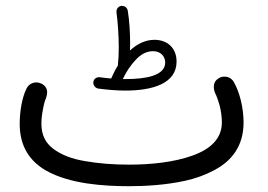

<svg xmlns="http://www.w3.org/2000/svg" viewBox="-20 -603 910 652"><path d="M46.9 -182.1C46.9 -104.5 82.5 -54.7 136.2 -23.9C215.8 21.5 331.5 29.3 417.5 29.3C470.2 29.3 541.5 25.9 611.3 10.3C646 2.4 678.2 -9.3 708 -25.4C767.1 -56.6 807.1 -107.4 807.1 -187C807.1 -237.3 793.9 -289.6 773.9 -324.7C763.7 -341.8 748 -342.8 741.7 -342.8C735.4 -342.8 729.5 -341.3 723.6 -337.9C706.5 -328.1 706.1 -313.5 706.1 -306.2C706.1 -300.3 707.5 -294.4 710 -288.1C715.3 -277.8 720.7 -263.2 726.1 -243.7C731 -224.1 733.4 -205.1 733.4 -187C733.4 -131.8 693.8 -95.7 632.3 -74.2C570.8 -52.2 493.2 -43.9 417.5 -43.9C364.3 -43.9 314.9 -47.9 270 -55.7C224.6 -63 188.5 -77.1 161.6 -97.2C134.3 -117.2 120.6 -145.5 120.6 -182.1C120.6 -196.3 122.1 -212.4 125.5 -229.5C128.4 -246.6 131.8 -260.3 136.2 -269.5C138.7 -276.9 140.1 -283.2 140.1 -289.1C140.1 -302.7 133.3 -313 120.1 -319.3C114.7 -321.8 109.4 -323.2 104 -323.2C96.2 -323.2 79.6 -320.8 70.3 -302.7C54.2 -271 46.9 -222.7 46.9 -182.1ZM296.9 -324.2V-321.8C296.9 -313.5 303.2 -304.2 313.5 -302.2C347.2 -297.9 377.4 -295.4 405.3 -295.4C499.5 -295.4 579.6 -319.8 579.6 -394C579.6 -439.5 548.8 -467.8 504.4 -467.8C473.6 -467.8 445.3 -453.6 421.4 -431.6C421.9 -439.9 421.9 -448.2 421.9 -456.5C421.9 -489.3 419.4 -533.7 414.1 -565.4C412.6 -576.7 403.8 -583 394.5 -583H391.6C382.3 -581.5 375.5 -573.2 375.5 -564V-561.5C379.9 -529.8 383.3 -481.9 383.3 -442.9C383.3 -418.9 382.3 -398.9 380.4 -383.8V-380.4C372.1 -367.7 365.2 -354 358.9 -339.4L357.9 -336.4C344.7 -337.4 331.5 -338.9 318.4 -340.8H315.9C307.6 -340.8 298.3 -335.4 296.9 -324.2ZM500 -429.2C524.9 -429.2 541 -412.1 541 -390.6C541 -345.7 473.6 -334.5 407.7 -334.5H397C408.7 -359.4 423.3 -381.3 441.4 -400.4C459 -419.4 478.5 -429.2 500 -429.2Z"/></svg>

Font: Mikhak
Style: Regular
Weight: 400
Designer: Amin Abedi
Version: Version 3.2